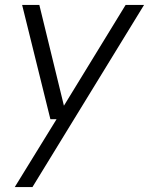

<svg xmlns="http://www.w3.org/2000/svg" viewBox="-20 -541 606 781"><path d="M40 220 210 -56H185L70 -521H140L240 -111L491 -521H566L112 220Z"/></svg>

Font: DM Sans 10pt Light
Style: Italic
Weight: 300
Italic angle: -10°
Version: Version 4.004;gftools[0.9.30]